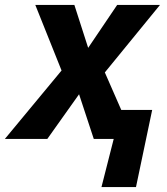

<svg xmlns="http://www.w3.org/2000/svg" viewBox="-71 -566 680 782"><path d="M392.1 0H311L251 -182.1L121.6 0H-51.3L179.7 -278.8L72.8 -545.9H231.9L288.1 -371.1L406.2 -545.9H580.6L356 -271L422.9 -118.2H548.8L482.9 195.8H342.3Z"/></svg>

Font: Viking Open Sans
Style: Bold Italic
Weight: 700
Italic angle: -12°
Foundry: Ascender Corporation
Version: Version 2.000